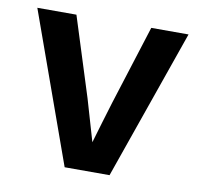

<svg xmlns="http://www.w3.org/2000/svg" viewBox="-62 -555 639 619"><g transform="rotate(10 257.5 -245.5)"><path d="M335 0 507 -491H385L303 -232C289 -187 276 -142 262 -95C249 -140 235 -187 222 -232L140 -491H12L188 0Z"/></g></svg>

Font: Falling Sky
Style: Med
Weight: 500
Designer: Paul D. Hunt
Foundry: Adobe Systems Incorporated
Version: Version 1.02